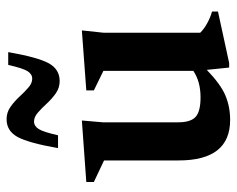

<svg xmlns="http://www.w3.org/2000/svg" viewBox="-88 -620 720 584"><g transform="rotate(-90 272.0 -328.0)"><path d="M192 -146Q192 -108 208.5 -93Q225 -78 268 -78Q316 -78 348.5 -100V-373.5L289 -402.5V-425.5L471.5 -439L464.5 -373.5V-79Q475.5 -67.5 493.2 -57.8Q511 -48 529 -43V-25L372.5 9H358.5L351.5 -59Q308 -17 273.8 -2.5Q239.5 12 199 12Q76 12 76 -144.5V-371.5L10.5 -402.5V-425.5L197.5 -439L192 -375.5ZM405.5 -663Q390 -574 371.8 -540.2Q353.5 -506.5 317.5 -506.5Q297 -506.5 280.2 -518.2Q263.5 -530 249.2 -545.5Q235 -561 221.5 -572.8Q208 -584.5 194.5 -584.5Q180.5 -584.5 171.5 -570.2Q162.5 -556 152.5 -511.5H113.5Q129 -600.5 147.2 -634.2Q165.5 -668 201.5 -668Q222 -668 238.8 -656.2Q255.5 -644.5 269.8 -629Q284 -613.5 297.5 -601.8Q311 -590 324.5 -590Q338.5 -590 347.5 -604.2Q356.5 -618.5 366.5 -663Z"/></g></svg>

Font: Newsreader Text SemiBold
Style: Regular
Weight: 600
Designer: Hugues Gentile
Foundry: Production Type
Version: Version 1.001